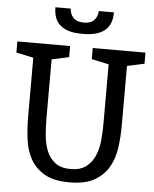

<svg xmlns="http://www.w3.org/2000/svg" viewBox="-61 -972 830 1033"><g transform="rotate(5 354.0 -455.0)"><path d="M607 -640V-319Q607 -258 599 -199Q591 -140 564.5 -93.5Q538 -47 488 -18Q438 11 353 11Q268 11 218 -18Q168 -47 142 -94Q116 -141 108.5 -200.5Q101 -260 101 -321V-640L8 -660V-720H293V-660L200 -640V-319Q200 -272 204.5 -226Q209 -180 224.5 -143.5Q240 -107 270.5 -84Q301 -61 353 -61Q405 -61 436 -84.5Q467 -108 483 -145Q499 -182 503.5 -227.5Q508 -273 508 -317V-640L415 -660V-720H700V-660ZM512 -921Q512 -894 505 -870.5Q498 -847 480 -829Q462 -811 431 -801Q400 -791 353 -791Q306 -791 276 -801Q246 -811 228 -829Q210 -847 203 -870.5Q196 -894 196 -921H279Q279 -894 297.5 -873Q316 -852 355 -852Q394 -852 412 -873Q430 -894 430 -921Z"/></g></svg>

Font: Hermeneus One
Style: Regular
Weight: 400
Designer: Rodrigo Fuenzalida, Pablo Impallari
Foundry: Pablo Impallari, Rodrigo Fuenzalida
Version: Version 1.002; ttfautohint (v0.93) -l 8 -r 50 -G 200 -x 14 -